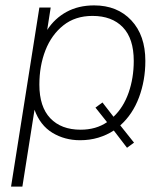

<svg xmlns="http://www.w3.org/2000/svg" viewBox="-20 -512 614 712"><path d="M21 180 126 -484H168L155 -401Q183 -444 227 -468Q271 -492 329 -492Q415 -492 467 -436.5Q519 -381 519 -286Q519 -214 495.5 -151Q472 -88 426 -47L477 17L451 36L402 -28Q376 -11 344.5 -1.5Q313 8 277 8Q220 8 174.5 -19.5Q129 -47 108 -105L63 180ZM279 -31Q336 -31 377 -59L334 -113L360 -132L401 -79Q438 -114 457 -168.5Q476 -223 476 -286Q476 -369 435.5 -411Q395 -453 323 -453Q259 -453 215 -418Q171 -383 148.5 -325.5Q126 -268 126 -198Q126 -116 166.5 -73.5Q207 -31 279 -31Z"/></svg>

Font: Nunito Sans ExtraLight
Style: Italic
Weight: 200
Italic angle: -9°
Designer: Vernon Adams
Foundry: Vernon Adams
Version: Version 3.006; ttfautohint (v1.8.3)